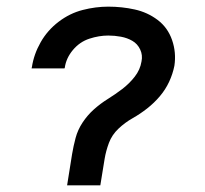

<svg xmlns="http://www.w3.org/2000/svg" viewBox="-20 -558 616 578"><path d="M182 0H282L295 -80Q299 -104 308 -128Q317 -152 336.5 -170.5Q356 -189 379 -202Q402 -215 423 -231.5Q444 -248 461 -268Q478 -288 489 -311.5Q500 -335 505 -360Q511 -400 498 -437.5Q485 -475 454.5 -498Q424 -521 385.5 -529.5Q347 -538 306 -538Q268 -538 229 -528Q190 -518 156.5 -492.5Q123 -467 102.5 -431Q82 -395 76 -356L75 -352H174L175 -354Q179 -383 199.5 -407.5Q220 -432 249 -441.5Q278 -451 306 -451Q325 -451 344 -447.5Q363 -444 378.5 -435Q394 -426 402 -409Q410 -392 406 -373Q402 -348 385.5 -327Q369 -306 348 -290Q327 -274 304.5 -260Q282 -246 262.5 -228.5Q243 -211 228.5 -189Q214 -167 207.5 -142.5Q201 -118 197 -94Z"/></svg>

Font: Iosevka Sparkle Medium Oblique
Style: Regular
Weight: 500
Italic angle: -9°
Designer: Belleve Invis
Foundry: Belleve Invis
Version: Version 4.5.0; ttfautohint (v1.8.3)